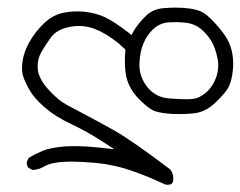

<svg xmlns="http://www.w3.org/2000/svg" viewBox="-20 -224 645 515"><path d="M171.4 209.5Q199.7 209.5 236.3 212.9Q285.2 217.3 332.3 233.6Q379.4 250 423.3 271Q426.3 271.5 429.2 271.5Q437.5 271.5 440.9 268.6Q444.8 264.6 444.8 254.4Q444.8 239.7 436 230Q332 151.4 286.1 125.7Q240.2 100.1 206.5 82.5Q172.9 64.9 161.1 58.3Q149.4 51.8 143.6 47.4Q128.9 36.6 110.8 17.1Q85 -10.7 81.5 -36.6Q81.1 -42 81.1 -48.3Q81.1 -66.9 90.8 -84Q100.6 -101.1 115.7 -122.6Q132.8 -146.5 171.9 -152.8Q181.6 -154.3 191.4 -154.3Q219.7 -154.3 247.6 -140.6Q283.2 -123 313.5 -93.8L316.4 -91.3Q314.9 -72.8 314.9 -60.5Q314.9 -28.3 321.8 -7.3Q331.5 21 356.4 45.4Q381.3 69.8 397 74.7Q413.6 79.6 439.5 81.5Q449.2 82 463.6 82Q478 82 499 80.1Q530.8 77.1 557.1 51.8Q585 25.4 593.3 9.3Q601.1 -6.3 604 -31.2Q605.5 -42 605.5 -54.2Q605.5 -66.4 603.5 -78.1Q599.6 -101.6 588.9 -120.1Q578.1 -138.7 555.7 -163.1Q533.2 -187.5 518.6 -193.4Q494.1 -203.6 449.7 -203.6Q435.5 -203.6 419.4 -202.1Q390.1 -200.2 370.6 -180.7Q349.6 -160.2 337.4 -138.7L332.5 -129.9L325.2 -136.2Q285.6 -166.5 261.7 -177.7Q237.8 -189 207.5 -192.4Q196.8 -193.4 186.5 -193.4Q167 -193.4 148.9 -189.5Q121.1 -183.6 98.1 -161.6Q74.2 -138.7 58.6 -110.8Q39.1 -75.7 39.1 -41.5Q39.1 -27.8 42.5 -18.1Q48.3 -1.5 60.5 19.5Q71.8 39.6 100.1 64.2Q128.4 88.9 171.6 109.1Q214.8 129.4 257.3 157.2L286.6 176.3L252 172.4Q210.9 168 180.2 168Q164.6 168 151.9 168.9Q114.3 172.4 94.7 180.4Q75.2 188.5 57.1 199.2L52.2 209.5Q51.8 210.9 51.8 212.4Q51.8 220.7 56.2 226.1L67.4 231.9Q83.5 231.4 98.1 222.7Q117.7 211.4 153.3 210Q162.1 209.5 171.4 209.5ZM521.5 32.2 522 31.7Q521.5 32.2 521.5 32.2ZM488.3 42Q483.4 42 472.2 42Q460.9 42 433.6 40Q397 37.1 375 9.3Q354 -17.6 354 -48.8Q354 -50.3 354 -52.2Q355 -84 364.3 -106.4Q374 -129.9 390.6 -145.5Q408.7 -162.6 433.1 -164.1Q441.4 -164.6 452.6 -164.6Q463.9 -164.6 478 -163.1Q502.4 -160.2 520 -145.5Q536.6 -131.3 547.1 -113.5Q557.6 -95.7 563.5 -67.4Q565.4 -58.1 565.4 -48.8Q565.4 -28.8 557.1 -9.8Q544.9 18.1 521.5 32.2Q509.3 41.5 488.3 42Z"/></svg>

Font: NaikaiFont
Style: Light
Weight: 300
Version: Version 1.89